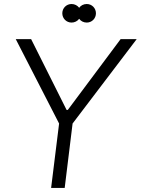

<svg xmlns="http://www.w3.org/2000/svg" viewBox="-20 -919 688 939"><path d="M230 0H296.4L335 -314.9L648.4 -727.5H569.8L311.5 -381.3H305.7L132.3 -727.5H57.1L269 -314.9ZM284.7 -854C284.7 -828.6 304.7 -808.6 330.1 -808.6C345.2 -808.6 358.9 -815.9 367.2 -827.1C375 -815.9 388.7 -808.6 404.3 -808.6C429.2 -808.6 449.2 -828.6 449.2 -854C449.2 -879.4 429.2 -899.4 404.3 -899.4C388.7 -899.4 375 -892.1 367.2 -880.9C358.9 -892.1 345.2 -899.4 330.1 -899.4C304.7 -899.4 284.7 -879.4 284.7 -854Z"/></svg>

Font: Guggenheim Sans Display Light
Style: Italic
Weight: 300
Italic angle: -7°
Designer: Modified by Tom Baber under direction of Pentagram Design 2023
Foundry: rsms
Version: Version 1.001;Glyphs 3.1.2 (3151)